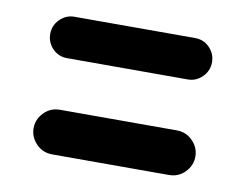

<svg xmlns="http://www.w3.org/2000/svg" viewBox="-49 -529 598 468"><g transform="rotate(10 250.0 -295.0)"><path d="M399.4 -464.8Q420.9 -464.8 435.5 -449.7Q450.2 -434.6 450.2 -413.6Q450.2 -392.6 435.1 -377.4Q419.9 -362.3 399.4 -362.3H100.6Q79.1 -362.3 64.5 -377.4Q49.8 -392.6 49.8 -413.6Q49.8 -434.6 64.9 -449.7Q80.1 -464.8 100.6 -464.8ZM394.5 -235.4Q418 -235.4 434.1 -218.8Q450.2 -202.1 450.2 -180.2Q450.2 -158.2 434.1 -141.6Q418 -125 394.5 -125H105.5Q82 -125 65.9 -141.6Q49.8 -158.2 49.8 -180.2Q49.8 -202.1 65.9 -218.8Q82 -235.4 105.5 -235.4Z"/></g></svg>

Font: Rounded-X Mgen+ 1m bold
Style: Bold
Weight: 700
Designer: [Source Han Sans]
Ryoko NISHIZUKA  (kana & ideographs); Paul D. Hunt (Latin, Greek & Cyrillic); Wenlong ZHANG  (bopomofo
Version: Version 1.059.20150602